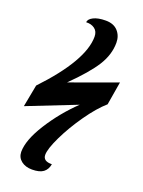

<svg xmlns="http://www.w3.org/2000/svg" viewBox="-181 -835 858 1156"><g transform="rotate(20 248.0 -257.5)"><path d="M80 162Q80 86 149.5 -24Q219 -134 314 -225L1 -102L28 -244Q258 -487 258 -640Q258 -674 235.5 -690.5Q213 -707 181 -705Q181 -725 210 -740Q239 -755 289 -755Q340 -755 367 -725Q394 -695 394 -651Q394 -575 348.5 -502.5Q303 -430 196 -325L496 -434L471 -285Q417 -238 358.5 -154.5Q300 -71 261 10Q222 91 222 129Q222 170 279 169Q273 204 249 222Q225 240 177 240Q135 240 108 219Q81 198 80 162Z"/></g></svg>

Font: Noto Serif NarrowBlack
Style: Italic
Weight: 900
Width: 4
Italic angle: -12°
Designer: Monotype Design Team
Foundry: Monotype Imaging Inc.
Version: Version 1.001